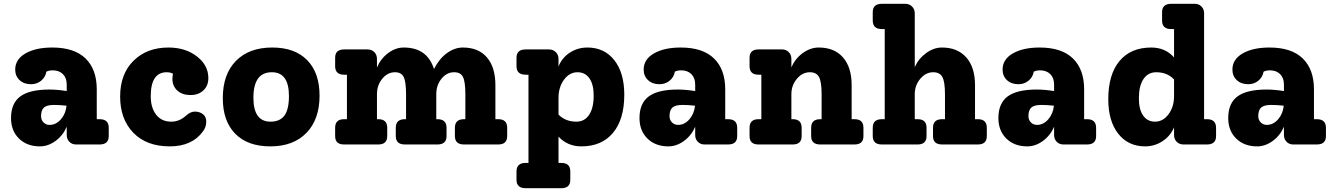

<svg xmlns="http://www.w3.org/2000/svg" viewBox="-20 -760 7017 1010"><path d="M504 -133Q552 -133 552 -88V-44Q552 0 504 0H380Q359 0 345 -14Q331 -28 331 -50V-93Q311 -47 272 -18.5Q233 10 190 10Q122 10 80 -31Q38 -72 38 -139Q38 -217 87 -253Q136 -289 240 -289Q280 -289 331 -281V-315Q331 -350 311 -370Q291 -390 257 -390Q238 -390 224 -383Q219 -354 196.5 -335.5Q174 -317 143 -317Q106 -317 83 -338.5Q60 -360 60 -394Q60 -448 114 -479Q168 -510 255 -510Q371 -510 430 -452.5Q489 -395 489 -290V-133ZM241 -103Q275 -103 300.5 -132.5Q326 -162 330 -204Q294 -208 264 -208Q227 -208 211.5 -194.5Q196 -181 196 -149Q196 -129 209 -116Q222 -103 241 -103Z M1005 -173Q1030 -173 1047.5 -159.5Q1065 -146 1065 -120Q1065 -91 1047 -68Q990 10 873 10Q751 10 681.5 -61.5Q612 -133 612 -252Q612 -371 682.5 -440.5Q753 -510 866 -510Q955 -510 1015.5 -463.5Q1076 -417 1076 -349Q1076 -309 1050 -284.5Q1024 -260 982 -260Q939 -260 913 -283.5Q887 -307 887 -345Q887 -358 890 -372Q876 -380 857 -380Q773 -380 773 -254Q773 -193 801.5 -156.5Q830 -120 881 -120Q924 -120 959 -152Q982 -173 1005 -173Z M1402 10Q1283 10 1217.5 -56.5Q1152 -123 1152 -244Q1152 -369 1221 -439.5Q1290 -510 1412 -510Q1531 -510 1596 -443.5Q1661 -377 1661 -257Q1661 -132 1592 -61Q1523 10 1402 10ZM1403 -120Q1453 -120 1476.5 -152.5Q1500 -185 1500 -255Q1500 -380 1410 -380Q1313 -380 1313 -246Q1313 -120 1403 -120Z M2601 -133Q2648 -133 2648 -88V-44Q2648 0 2601 0H2421Q2373 0 2373 -44V-88Q2373 -133 2421 -133H2428V-264Q2428 -330 2415.5 -355Q2403 -380 2369 -380Q2330 -380 2302.5 -346Q2275 -312 2275 -265V-133H2281Q2329 -133 2329 -88V-44Q2329 0 2281 0H2110Q2062 0 2062 -44V-88Q2062 -133 2110 -133H2116V-264Q2116 -330 2103.5 -355Q2091 -380 2058 -380Q2019 -380 1991 -346Q1963 -312 1963 -265V-133H1970Q2017 -133 2017 -88V-44Q2017 0 1970 0H1790Q1743 0 1743 -44V-88Q1743 -133 1790 -133H1805V-367H1790Q1743 -367 1743 -412V-456Q1743 -500 1790 -500H1914Q1935 -500 1949 -486Q1963 -472 1963 -450V-405Q1983 -452 2022 -481Q2061 -510 2104 -510Q2227 -510 2263 -397Q2291 -452 2331.5 -481Q2372 -510 2415 -510Q2497 -510 2541.5 -458Q2586 -406 2586 -312V-133Z M3070 -510Q3159 -510 3211.5 -443.5Q3264 -377 3264 -262Q3264 -132 3204.5 -61Q3145 10 3038 10Q2966 10 2918 -41V97H2933Q2980 97 2980 142V186Q2980 230 2933 230H2745Q2697 230 2697 186V142Q2697 97 2745 97H2760V-367H2745Q2697 -367 2697 -412V-456Q2697 -500 2745 -500H2868Q2889 -500 2903.5 -486Q2918 -472 2918 -450V-410Q2936 -456 2977.5 -483Q3019 -510 3070 -510ZM3012 -120Q3055 -120 3079 -156Q3103 -192 3103 -257Q3103 -316 3080.5 -348Q3058 -380 3018 -380Q2976 -380 2947 -341Q2918 -302 2918 -245V-157Q2955 -120 3012 -120Z M3810 -133Q3858 -133 3858 -88V-44Q3858 0 3810 0H3686Q3665 0 3651 -14Q3637 -28 3637 -50V-93Q3617 -47 3578 -18.5Q3539 10 3496 10Q3428 10 3386 -31Q3344 -72 3344 -139Q3344 -217 3393 -253Q3442 -289 3546 -289Q3586 -289 3637 -281V-315Q3637 -350 3617 -370Q3597 -390 3563 -390Q3544 -390 3530 -383Q3525 -354 3502.5 -335.5Q3480 -317 3449 -317Q3412 -317 3389 -338.5Q3366 -360 3366 -394Q3366 -448 3420 -479Q3474 -510 3561 -510Q3677 -510 3736 -452.5Q3795 -395 3795 -290V-133ZM3547 -103Q3581 -103 3606.5 -132.5Q3632 -162 3636 -204Q3600 -208 3570 -208Q3533 -208 3517.5 -194.5Q3502 -181 3502 -149Q3502 -129 3515 -116Q3528 -103 3547 -103Z M4475 -133Q4522 -133 4522 -88V-44Q4522 0 4475 0H4295Q4247 0 4247 -44V-88Q4247 -133 4295 -133H4302V-264Q4302 -329 4288.5 -354.5Q4275 -380 4240 -380Q4201 -380 4172 -345.5Q4143 -311 4143 -265V-133H4150Q4197 -133 4197 -88V-44Q4197 0 4150 0H3970Q3923 0 3923 -44V-88Q3923 -133 3970 -133H3985V-367H3970Q3923 -367 3923 -412V-456Q3923 -500 3970 -500H4094Q4115 -500 4129 -486Q4143 -472 4143 -450V-405Q4162 -451 4202.5 -480.5Q4243 -510 4287 -510Q4369 -510 4414.5 -458Q4460 -406 4460 -312V-133Z M5124 -133Q5171 -133 5171 -88V-44Q5171 0 5124 0H4936Q4888 0 4888 -44V-88Q4888 -133 4936 -133H4951V-264Q4951 -329 4937.5 -354.5Q4924 -380 4889 -380Q4850 -380 4821 -345.5Q4792 -311 4792 -265V-133H4807Q4854 -133 4854 -88V-44Q4854 0 4807 0H4619Q4571 0 4571 -44V-88Q4571 -133 4619 -133H4634V-607H4619Q4571 -607 4571 -652V-696Q4571 -740 4619 -740H4742Q4763 -740 4777.5 -726Q4792 -712 4792 -690V-407Q4812 -452 4852 -481Q4892 -510 4935 -510Q5017 -510 5063 -458Q5109 -406 5109 -312V-133Z M5698 -133Q5746 -133 5746 -88V-44Q5746 0 5698 0H5574Q5553 0 5539 -14Q5525 -28 5525 -50V-93Q5505 -47 5466 -18.5Q5427 10 5384 10Q5316 10 5274 -31Q5232 -72 5232 -139Q5232 -217 5281 -253Q5330 -289 5434 -289Q5474 -289 5525 -281V-315Q5525 -350 5505 -370Q5485 -390 5451 -390Q5432 -390 5418 -383Q5413 -354 5390.5 -335.5Q5368 -317 5337 -317Q5300 -317 5277 -338.5Q5254 -360 5254 -394Q5254 -448 5308 -479Q5362 -510 5449 -510Q5565 -510 5624 -452.5Q5683 -395 5683 -290V-133ZM5435 -103Q5469 -103 5494.5 -132.5Q5520 -162 5524 -204Q5488 -208 5458 -208Q5421 -208 5405.5 -194.5Q5390 -181 5390 -149Q5390 -129 5403 -116Q5416 -103 5435 -103Z M6329 -133Q6377 -133 6377 -88V-44Q6377 0 6329 0H6206Q6184 0 6170 -14Q6156 -28 6156 -50V-90Q6137 -45 6095.5 -17.5Q6054 10 6004 10Q5915 10 5862.5 -56.5Q5810 -123 5810 -238Q5810 -368 5869 -439Q5928 -510 6036 -510Q6110 -510 6156 -458V-607H6141Q6093 -607 6093 -652V-696Q6093 -740 6141 -740H6265Q6286 -740 6300 -726Q6314 -712 6314 -690V-133ZM6056 -120Q6098 -120 6127 -159Q6156 -198 6156 -255V-342Q6120 -380 6062 -380Q6019 -380 5995 -344Q5971 -308 5971 -243Q5971 -184 5993.5 -152Q6016 -120 6056 -120Z M6907 -133Q6955 -133 6955 -88V-44Q6955 0 6907 0H6783Q6762 0 6748 -14Q6734 -28 6734 -50V-93Q6714 -47 6675 -18.5Q6636 10 6593 10Q6525 10 6483 -31Q6441 -72 6441 -139Q6441 -217 6490 -253Q6539 -289 6643 -289Q6683 -289 6734 -281V-315Q6734 -350 6714 -370Q6694 -390 6660 -390Q6641 -390 6627 -383Q6622 -354 6599.5 -335.5Q6577 -317 6546 -317Q6509 -317 6486 -338.5Q6463 -360 6463 -394Q6463 -448 6517 -479Q6571 -510 6658 -510Q6774 -510 6833 -452.5Q6892 -395 6892 -290V-133ZM6644 -103Q6678 -103 6703.5 -132.5Q6729 -162 6733 -204Q6697 -208 6667 -208Q6630 -208 6614.5 -194.5Q6599 -181 6599 -149Q6599 -129 6612 -116Q6625 -103 6644 -103Z"/></svg>

Font: Solway ExtraBold
Style: Regular
Weight: 800
Designer: Mariya V. Pigoulevskaya
Foundry: The Northern Block Ltd.
Version: Version 1.000;hotconv 1.0.109;makeotfexe 2.5.65596